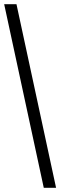

<svg xmlns="http://www.w3.org/2000/svg" viewBox="-20 -780 289 921"><path d="M190 121H249L59 -760H0Z"/></svg>

Font: Noto Serif Tamil Condensed SemiBold
Style: Regular
Weight: 600
Width: 3
Designer: Indian Type Foundry, Tom Grace, and the Monotype Design Team
Foundry: Monotype Imaging Inc.
Version: Version 2.004